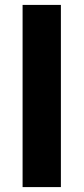

<svg xmlns="http://www.w3.org/2000/svg" viewBox="-20 -762 341 782"><path d="M72 -742H228V0H72Z"/></svg>

Font: Montserrat-Bold
Style: Bold
Weight: 700
Version: Version 7.200